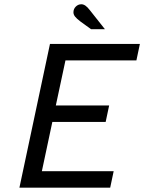

<svg xmlns="http://www.w3.org/2000/svg" viewBox="-20 -872 672 892"><path d="M70.2 0 212.2 -668H629.9L613.7 -591.3H284.1L239.4 -382.1H487.1L470.9 -305.6H223.2L174.5 -76.7H508.1L491.9 0ZM403.2 -736.2 352.9 -772.7Q335.8 -785.7 328.5 -795.1Q321.2 -804.6 321.2 -814.8Q321.2 -830.4 332.1 -841.3Q343 -852.2 358 -852.2Q367.4 -852.2 376.8 -845.8Q386.3 -839.3 397.8 -824.3L467.5 -736.2Z"/></svg>

Font: Atkinson Hyperlegible Mono ExtraLight
Style: Italic
Weight: 200
Italic angle: -12°
Monospace: yes
Designer: Elliott Scott, Megan Eiswerth, Linus Boman, Theodore Petrosky, Letters from Sweden
Foundry: Applied Design Works, Letters from Sweden
Version: Version 2.001